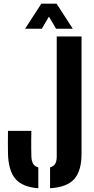

<svg xmlns="http://www.w3.org/2000/svg" viewBox="-20 -994 498 1022"><path d="M184 8Q100.5 2 62.8 -41.2Q25 -84.5 22.5 -176Q22 -204.5 22 -236.5Q22 -268.5 22.5 -297.5H147Q146.5 -277 146.2 -253Q146 -229 146.2 -205.2Q146.5 -181.5 147 -161Q148 -136 156.5 -122Q165 -108 184 -103ZM246.5 8V-103Q265.5 -108.5 273.8 -122.2Q282 -136 282 -161V-800H414V-176Q414 -84.5 375.2 -41Q336.5 2.5 246.5 8ZM113.5 -841 200 -974.5H281L367.5 -841H278.5L240.5 -905.5L202.5 -841Z"/></svg>

Font: Big Shoulders Stencil Text Thin ExtraBold
Style: Regular
Weight: 800
Version: Version 2.001